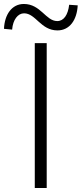

<svg xmlns="http://www.w3.org/2000/svg" viewBox="-69 -946 411 966"><path d="M106 0H166V-729H106ZM220 -793C282 -793 318 -846 322 -919L279 -922C273 -871 252 -840 219 -840C161 -840 136 -926 51 -926C-10 -926 -46 -872 -49 -801L-8 -797C-4 -847 21 -879 52 -879C111 -879 136 -793 220 -793Z"/></svg>

Font: Noto Sans CJK KR Light
Style: Regular
Weight: 300
Designer: Ryoko NISHIZUKA (kana & ideographs); Paul D. Hunt (Latin, Greek & Cyrillic); Wenlong ZHANG (bopomofo); Sandoll Communica
Foundry: Adobe Systems Incorporated
Version: Version 1.004;PS 1.004;hotconv 1.0.82;makeotf.lib2.5.63406